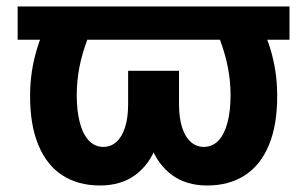

<svg xmlns="http://www.w3.org/2000/svg" viewBox="-20 -566 954 596"><path d="M878.7 -442.6H34.8V-545.9H878.7ZM297.7 -545.9Q269.5 -492.3 251.9 -445.4Q234.3 -398.4 226.2 -355.9Q218.2 -313.4 218.2 -271.3Q218.2 -221.2 227.9 -184.9Q237.6 -148.5 256.2 -129.2Q274.8 -110 301 -110Q324 -110 341.3 -125.4Q358.5 -140.8 368.1 -170.5Q377.7 -200.1 377.7 -242.2V-346.3H488.1V-256.8Q488.1 -174.9 466.2 -115.1Q444.3 -55.3 400 -22.8Q355.6 9.8 290 9.8Q222.6 9.8 173.7 -21.8Q124.9 -53.4 98.9 -116.3Q72.9 -179.1 73.4 -270.9Q73.7 -345.8 95.2 -415.7Q116.6 -485.5 157.2 -545.9ZM756.6 -545.9Q797.3 -485.3 818.8 -415.4Q840.4 -345.5 840.4 -270.9Q841 -179.1 815 -116.3Q789 -53.4 740 -21.8Q691.1 9.8 623.4 9.8Q558.2 9.8 513.8 -22.8Q469.3 -55.3 447.4 -115.1Q425.4 -174.9 425.4 -256.8V-346.3H535.7V-242.2Q535.7 -200.4 545.2 -170.6Q554.7 -140.8 572.2 -125.4Q589.6 -110 612.5 -110Q639.1 -110 657.7 -129.2Q676.3 -148.5 686 -184.9Q695.7 -221.2 695.7 -271.3Q695.7 -313.7 687.5 -356.1Q679.4 -398.4 661.8 -445.4Q644.2 -492.4 615.8 -545.9Z"/></svg>

Font: Intratopia Thin
Style: Regular
Weight: 100
Designer: Rasmus Andersson
Foundry: rsms
Version: Version 3.000;Glyphs 3.2.3 (3260)